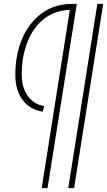

<svg xmlns="http://www.w3.org/2000/svg" viewBox="-20 -760 554 990"><path d="M332 210 482 -740H512L362 210ZM208 -213 200 -184Q133 -195 96 -245.5Q59 -296 59 -374Q59 -476 93.5 -558.5Q128 -641 194 -690.5Q260 -740 354 -740H376L225 210H195L340 -709Q259 -706 203.5 -660Q148 -614 120 -539.5Q92 -465 92 -377Q92 -309 123 -265.5Q154 -222 208 -213Z"/></svg>

Font: Georama ExtraLight
Style: Italic
Weight: 200
Italic angle: -9°
Designer: Jean-Baptiste Levee
Foundry: Production Type
Version: Version 1.000